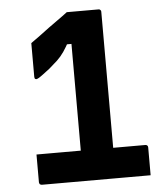

<svg xmlns="http://www.w3.org/2000/svg" viewBox="-51 -756 703 803"><g transform="rotate(-5 300.0 -355.0)"><path d="M259 -710Q263 -710 276.5 -710Q290 -710 308.5 -710Q327 -710 345.5 -710Q364 -710 376.5 -710Q389 -710 392 -710Q396 -710 398 -708.5Q400 -707 401.5 -705Q403 -703 403 -699Q403 -697 403 -664Q403 -631 403 -579Q403 -527 403 -465Q403 -403 403 -340Q403 -277 403 -224Q403 -171 403 -136.5Q403 -102 403 -97H261L267 -122Q267 -132 267 -153Q267 -174 267 -195.5Q267 -217 267 -227Q267 -232 267 -253.5Q267 -275 267 -307Q267 -339 267 -376Q267 -413 267 -449.5Q267 -486 267 -517Q267 -548 267 -568.5Q267 -589 267 -592L280 -576H232L258 -594Q243 -565 229.5 -545.5Q216 -526 200.5 -511.5Q185 -497 166 -481Q149 -468 137 -459Q125 -450 118 -446Q111 -442 108 -442Q106 -442 104 -443Q102 -444 101 -446.5Q100 -449 100 -452V-594Q120 -608 139.5 -622.5Q159 -637 179 -652Q193 -662 209 -673.5Q225 -685 239 -695Q253 -705 259 -710ZM81 -128Q84 -128 109 -128Q134 -128 174.5 -128Q215 -128 262 -128Q309 -128 357 -128Q405 -128 445 -128Q485 -128 510.5 -128Q536 -128 538 -128Q543 -128 546 -125Q549 -122 549 -117Q549 -113 549 -96Q549 -79 549 -58.5Q549 -38 549 -21Q549 -4 549 0Q546 0 521 0Q496 0 456.5 0Q417 0 369.5 0Q322 0 274.5 0Q227 0 186.5 0Q146 0 120.5 0Q95 0 92 0Q90 0 88 -1Q86 -2 84 -3Q83 -5 82 -7Q81 -9 81 -11Q81 -14 81 -25.5Q81 -37 81 -53.5Q81 -70 81 -86Q81 -102 81 -113.5Q81 -125 81 -128Z"/></g></svg>

Font: Recursive Monospace
Style: Bold
Weight: 700
Version: Version 1.047